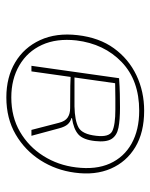

<svg xmlns="http://www.w3.org/2000/svg" viewBox="47 -788 485 620"><g transform="rotate(90 290.0 -478.5)"><path d="M338 -701Q408 -701 455.5 -672.5Q503 -644 525 -593.5Q547 -543 538 -477Q530 -416 498 -366Q466 -316 414.5 -286Q363 -256 295 -256Q230 -256 182 -284.5Q134 -313 110 -365Q86 -417 94 -486Q102 -556 136.5 -603.5Q171 -651 223.5 -676Q276 -701 338 -701ZM251 -620 211 -337H193L233 -620ZM338 -685Q240 -685 181 -628.5Q122 -572 111 -482Q104 -418 125.5 -371Q147 -324 191.5 -298Q236 -272 295 -272Q358 -272 406 -300Q454 -328 484 -375.5Q514 -423 521 -481Q529 -545 508.5 -590.5Q488 -636 444 -660.5Q400 -685 338 -685ZM328 -623Q368 -623 393 -618Q418 -613 429 -596Q440 -579 436 -543Q432 -504 414.5 -488.5Q397 -473 362 -468V-466Q374 -463 382 -454Q390 -445 395 -426L419 -337H400L377 -426Q372 -446 360 -454Q348 -462 330 -462Q279 -462 257.5 -462.5Q236 -463 229.5 -463.5Q223 -464 217 -464L219 -476H324Q370 -477 392 -489Q414 -501 419 -546Q424 -588 404 -598Q384 -608 334 -608Q320 -608 299 -608Q278 -608 260.5 -607.5Q243 -607 239 -607L233 -620Q261 -622 284 -622.5Q307 -623 328 -623Z"/></g></svg>

Font: Exo 2 Thin
Style: Italic
Weight: 250
Italic angle: -8°
Designer: Natanael Gama
Foundry: Natanael Gama
Version: Version 2.010